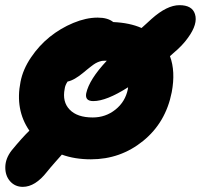

<svg xmlns="http://www.w3.org/2000/svg" viewBox="-36 -601 773 739"><path d="M51.8 118.2Q22 118.2 2.9 96.7Q-16.1 75.2 -15.6 42Q-15.1 8.8 8.8 -22Q49.3 -71.3 77.1 -98.1Q21.5 -178.7 43 -286.1Q52.2 -334 83.3 -379.9Q114.3 -425.8 155.5 -459Q196.8 -492.2 246.1 -512.7Q295.4 -533.2 339.8 -533.2Q378.9 -533.2 399.9 -516.1Q463.9 -513.2 508.8 -493.2Q514.2 -498 526.9 -509.5Q539.6 -521 546.9 -527.8Q606.4 -581.1 654.8 -581.1Q703.6 -581.1 714.4 -546.9Q726.6 -509.3 687.5 -455.6Q666 -425.3 631.8 -397Q624.5 -391.1 618.2 -384.8Q640.1 -326.2 625 -246.1Q602.1 -129.4 514.9 -58.6Q427.7 12.2 314 12.2Q251.5 12.2 202.1 -5.9Q198.2 -1.5 177.2 22.2Q156.2 45.9 145 60.1Q99.6 118.2 51.8 118.2ZM323.2 -211.9Q290 -211.9 295.9 -242.2Q307.6 -295.4 375 -367.2H365.2Q360.8 -367.2 356.7 -366.7Q352.5 -366.2 348.1 -364.5Q343.8 -362.8 340.6 -361.8Q337.4 -360.8 332.3 -357.7Q327.1 -354.5 324.5 -352.8Q321.8 -351.1 315.9 -346.4Q310.1 -341.8 307.4 -339.8Q304.7 -337.9 297.4 -331.8Q290 -325.7 287.1 -323.2Q250 -292 224.1 -287.1Q214.4 -272.5 212.9 -258.8Q203.1 -209 232.2 -179Q261.2 -148.9 320.8 -148.9Q370.6 -148.9 408.4 -179.2Q446.3 -209.5 456.1 -257.8Q456.1 -262.2 457 -265.1Q373.5 -211.9 323.2 -211.9Z"/></svg>

Font: Shantell Sans Normal
Style: Italic
Weight: 800
Italic angle: -11.31°
Designer: Stephen Nixon, Anya Danilova, Shantell Martin
Foundry: Arrow Type
Version: Version 1.006;[559af2be0]